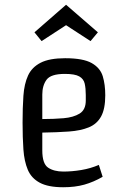

<svg xmlns="http://www.w3.org/2000/svg" viewBox="-20 -776 518 808"><path d="M254 -531Q330 -531 366 -510.5Q402 -490 412.5 -455Q423 -420 423 -375Q423 -318 405.5 -286Q388 -254 353.5 -240Q319 -226 270 -222.5Q221 -219 158 -218V-143Q158 -87 182.5 -70.5Q207 -54 247 -54Q283 -54 322 -60.5Q361 -67 396 -82L412 -32Q374 -10 335 1Q296 12 246 12Q183 12 147.5 -7Q112 -26 97 -61.5Q82 -97 78.5 -147Q75 -197 75 -260Q75 -323 78.5 -373Q82 -423 98 -458Q114 -493 151 -512Q188 -531 254 -531ZM158 -378V-275Q206 -275 247.5 -278.5Q289 -282 315 -298Q341 -314 341 -353V-376Q341 -404 336.5 -424Q332 -444 313.5 -454.5Q295 -465 253 -465Q194 -465 176 -440.5Q158 -416 158 -378ZM361 -603 258 -670 155 -603 125 -640 258 -756 392 -640Z"/></svg>

Font: Strait
Style: Regular
Weight: 400
Designer: Eduardo Rodriguez Tunni
Foundry: Eduardo Rodriguez Tunni
Version: Version 1.002; ttfautohint (v1.8.4.7-5d5b);gftools[0.9.23]